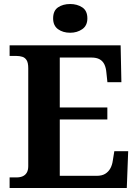

<svg xmlns="http://www.w3.org/2000/svg" viewBox="-20 -941 693 961"><path d="M28.1 0V-53H63.2Q80.5 -53 93.5 -58.7Q106.5 -64.3 114 -76.8Q121.4 -89.3 121.4 -109.6V-599.4Q121.4 -626.8 113.3 -639.7Q105.2 -652.7 91.6 -656.8Q78.1 -661 62 -661H28.1V-714H583.8L587.6 -529.7H517.6L512.6 -576.8Q510.6 -601.7 502.6 -618.4Q494.5 -635.2 478.9 -644.1Q463.3 -653 436.8 -653H279.2V-403.2H517.3V-343.2H279.2V-61H464.1Q490.3 -61 506.6 -71.1Q522.9 -81.1 532.3 -98.2Q541.6 -115.2 544.6 -137.2L552.2 -184.3H621.6L614.6 0ZM331.3 -777.1Q295.1 -777.1 270.5 -794.9Q245.9 -812.7 245.9 -849Q245.9 -887.5 270.5 -904.2Q295.1 -920.9 331.3 -920.9Q365.9 -920.9 391.6 -904.2Q417.3 -887.5 417.3 -849Q417.3 -812.7 391.6 -794.9Q365.9 -777.1 331.3 -777.1Z"/></svg>

Font: Noto Serif Sinhala
Style: Regular
Weight: 400
Designer: Jelle Bosma - Monotype Design Team
Foundry: Monotype Imaging Inc.
Version: Version 2.006